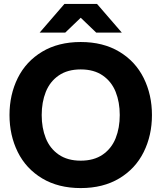

<svg xmlns="http://www.w3.org/2000/svg" viewBox="-20 -946 822 978"><path d="M28.4 -360.1Q28.4 -463.6 70.4 -548.4Q112.4 -633.2 194.7 -682.6Q277 -732 391.2 -732Q505.4 -732 587.7 -682.6Q670 -633.2 712 -548.3Q754 -463.4 754 -359.9Q754 -256.4 712 -171.6Q670 -86.8 587.7 -37.4Q505.4 12 391.2 12Q277 12 194.7 -37.4Q112.4 -86.8 70.4 -171.7Q28.4 -256.6 28.4 -360.1ZM590 -360.1Q590 -425.8 569.1 -478.1Q548.2 -530.4 503.4 -561.4Q458.6 -592.4 391.2 -592.4Q323.8 -592.4 279 -561.4Q234.2 -530.4 213.3 -478Q192.4 -425.5 192.4 -359.9Q192.4 -294.2 213.3 -241.9Q234.2 -189.6 279 -158.6Q323.8 -127.6 391.2 -127.6Q458.6 -127.6 503.4 -158.6Q548.2 -189.6 569.1 -242Q590 -294.5 590 -360.1ZM474.2 -926 600.4 -780H470L391.2 -855.6L312.4 -780H182L308.2 -926Z"/></svg>

Font: Aspekta Variable
Style: Regular
Weight: 400
Designer: Ivo Dolenc
Version: Version 2.100